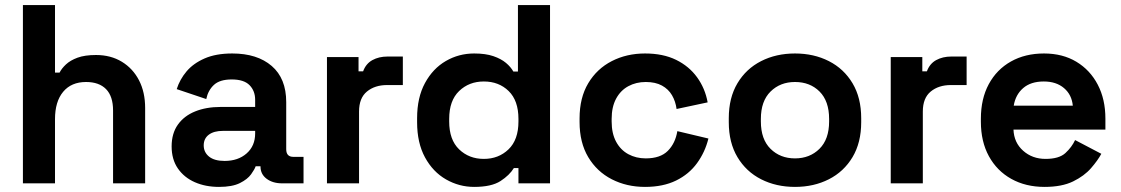

<svg xmlns="http://www.w3.org/2000/svg" viewBox="-20 -720 4403 754"><path d="M70 0V-700H196V-435H214Q222 -451 239 -467Q256 -483 284.5 -493.5Q313 -504 357 -504Q415 -504 458.5 -477.5Q502 -451 526 -404.5Q550 -358 550 -296V0H424V-286Q424 -342 396.5 -370Q369 -398 318 -398Q260 -398 228 -359.5Q196 -321 196 -252V0Z M840 14Q787 14 745 -4.5Q703 -23 678.5 -58.5Q654 -94 654 -145Q654 -196 678.5 -230.5Q703 -265 746.5 -282.5Q790 -300 846 -300H982V-328Q982 -363 960 -385.5Q938 -408 890 -408Q843 -408 820 -386.5Q797 -365 790 -331L674 -370Q686 -408 712.5 -439.5Q739 -471 783.5 -490.5Q828 -510 892 -510Q990 -510 1047 -461Q1104 -412 1104 -319V-134Q1104 -104 1132 -104H1172V0H1088Q1051 0 1027 -18Q1003 -36 1003 -66V-67H984Q980 -55 966 -35.5Q952 -16 922 -1Q892 14 840 14ZM862 -88Q915 -88 948.5 -117.5Q982 -147 982 -196V-206H855Q820 -206 800 -191Q780 -176 780 -149Q780 -122 801 -105Q822 -88 862 -88Z M1264 0V-496H1388V-440H1406Q1417 -470 1442.5 -484Q1468 -498 1502 -498H1562V-386H1500Q1452 -386 1421 -360.5Q1390 -335 1390 -282V0Z M1842 14Q1783 14 1731.5 -15.5Q1680 -45 1649 -102Q1618 -159 1618 -240V-256Q1618 -337 1649 -394Q1680 -451 1731 -480.5Q1782 -510 1842 -510Q1887 -510 1917.5 -499.5Q1948 -489 1967 -473Q1986 -457 1996 -439H2014V-700H2140V0H2016V-60H1998Q1981 -32 1945.5 -9Q1910 14 1842 14ZM1880 -96Q1938 -96 1977 -133.5Q2016 -171 2016 -243V-253Q2016 -325 1977.5 -362.5Q1939 -400 1880 -400Q1822 -400 1783 -362.5Q1744 -325 1744 -253V-243Q1744 -171 1783 -133.5Q1822 -96 1880 -96Z M2513 14Q2441 14 2382.5 -16Q2324 -46 2290 -103Q2256 -160 2256 -241V-255Q2256 -336 2290 -393Q2324 -450 2382.5 -480Q2441 -510 2513 -510Q2584 -510 2635 -485Q2686 -460 2717.5 -416.5Q2749 -373 2759 -318L2637 -292Q2633 -322 2619 -346Q2605 -370 2579.5 -384Q2554 -398 2516 -398Q2478 -398 2447.5 -381.5Q2417 -365 2399.5 -332.5Q2382 -300 2382 -253V-243Q2382 -196 2399.5 -163.5Q2417 -131 2447.5 -114.5Q2478 -98 2516 -98Q2573 -98 2602.5 -127.5Q2632 -157 2640 -205L2762 -176Q2749 -123 2717.5 -79.5Q2686 -36 2635 -11Q2584 14 2513 14Z M3102 14Q3028 14 2969 -16Q2910 -46 2876 -103Q2842 -160 2842 -240V-256Q2842 -336 2876 -393Q2910 -450 2969 -480Q3028 -510 3102 -510Q3176 -510 3235 -480Q3294 -450 3328 -393Q3362 -336 3362 -256V-240Q3362 -160 3328 -103Q3294 -46 3235 -16Q3176 14 3102 14ZM3102 -98Q3160 -98 3198 -135.5Q3236 -173 3236 -243V-253Q3236 -323 3198.5 -360.5Q3161 -398 3102 -398Q3044 -398 3006 -360.5Q2968 -323 2968 -253V-243Q2968 -173 3006 -135.5Q3044 -98 3102 -98Z M3478 0V-496H3602V-440H3620Q3631 -470 3656.5 -484Q3682 -498 3716 -498H3776V-386H3714Q3666 -386 3635 -360.5Q3604 -335 3604 -282V0Z M4082 14Q4008 14 3951.5 -17.5Q3895 -49 3863.5 -106.5Q3832 -164 3832 -242V-254Q3832 -332 3863 -389.5Q3894 -447 3950 -478.5Q4006 -510 4080 -510Q4153 -510 4207 -477.5Q4261 -445 4291 -387.5Q4321 -330 4321 -254V-211H3960Q3962 -160 3998 -128Q4034 -96 4086 -96Q4139 -96 4164 -119Q4189 -142 4202 -170L4305 -116Q4291 -90 4264.5 -59.5Q4238 -29 4194 -7.5Q4150 14 4082 14ZM3961 -305H4193Q4189 -348 4158.5 -374Q4128 -400 4079 -400Q4028 -400 3998 -374Q3968 -348 3961 -305Z"/></svg>

Font: Space Grotesk
Style: Bold
Weight: 700
Designer: Florian Karsten
Foundry: Florian Karsten
Version: Version 2.000